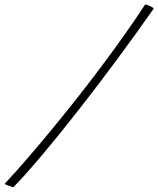

<svg xmlns="http://www.w3.org/2000/svg" viewBox="-103 -754 698 847"><path d="M537.5 -734.5Q548.5 -732 559.5 -727Q570.5 -722 575.5 -716.5Q494 -600.5 408 -484.5Q322 -368.5 239 -262.8Q156 -157 83.2 -70.5Q10.5 16 -44.5 72.5Q-51.5 70 -64.8 65.2Q-78 60.5 -83 57.5Q-37.5 8.5 13.5 -50.2Q64.5 -109 119 -175Q173.5 -241 229 -311Q284.5 -381 338.5 -453Q392.5 -525 443 -596Q493.5 -667 537.5 -734.5Z"/></svg>

Font: Grandstander Thin
Style: Italic
Weight: 100
Italic angle: -15°
Designer: Tyler Finck
Foundry: Etcetera Type Co
Version: Version 1.200